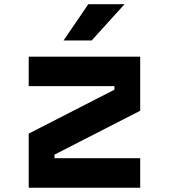

<svg xmlns="http://www.w3.org/2000/svg" viewBox="-20 -878 790 898"><path d="M635.7 -613.1V-360L234.8 -154.7V-138.2H635.7V0H114.3V-253.1L515.2 -458.4V-475H114.3V-613.1ZM393.1 -858.4H562.5L408.8 -688.7H277.2Z"/></svg>

Font: Martian Mono VF sWd Rg
Style: Regular
Weight: 400
Width: 6
Monospace: yes
Designer: Roman Shamin
Foundry: Evil Martians
Version: Version 1.100